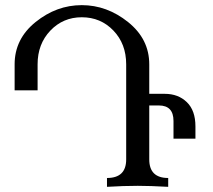

<svg xmlns="http://www.w3.org/2000/svg" viewBox="-20 -723 825 743"><path d="M630.9 0Q560.1 -3.9 513.2 -3.9Q458.5 -3.9 394 0V-34.2Q468.3 -34.2 468.3 -106V-474.1Q468.3 -553.2 418.9 -604.7Q369.6 -656.2 296.4 -656.2Q224.1 -656.2 174.8 -604.5Q125.5 -552.7 125.5 -474.1V-373.5H36.6V-474.1Q36.6 -572.3 117.7 -637.7Q198.7 -703.1 296.4 -703.1Q394 -703.1 475.8 -637.5Q557.6 -571.8 557.6 -474.1V-359.9H617.7Q669.9 -359.9 703.1 -327.6Q736.3 -295.4 736.3 -233.9V-186.5H651.4V-254.9Q651.4 -314.9 594.7 -314.9H557.6V-106Q557.6 -34.2 630.9 -34.2Z"/></svg>

Font: Kelvinch
Style: Regular
Weight: 400
Designer: Paul James MIller
Foundry: High-Logic / Made with FontCreator
Version: Version 3.30 September 23, 2016